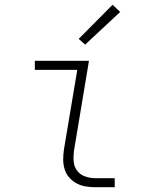

<svg xmlns="http://www.w3.org/2000/svg" viewBox="-20 -785 640 805"><path d="M380 0Q359 0 338.5 -3.5Q318 -7 300.5 -16.5Q283 -26 270 -41Q257 -56 251 -75.5Q245 -95 245 -116Q245 -137 248 -158L304 -492H126V-530H353L290 -152Q287 -129 289 -107Q291 -85 304 -68.5Q317 -52 337.5 -45Q358 -38 380 -38H461V0ZM337 -598 310 -622 452 -765 484 -735Z"/></svg>

Font: Iosevka Curly XLtEx
Style: Italic
Weight: 200
Width: 7
Italic angle: -9°
Monospace: yes
Designer: Belleve Invis
Foundry: Belleve Invis
Version: Version 11.1.0; ttfautohint (v1.8.3)